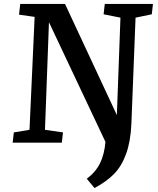

<svg xmlns="http://www.w3.org/2000/svg" viewBox="-20 -720 798 969"><path d="M43.9 0 49.8 -51.8 128.9 -64.9 154.8 -634.8 76.2 -646 82 -700.2H308.1L569.8 -139.2L587.9 -630.9L502.9 -647.9L508.8 -700.2H752L746.1 -647.9L664.1 -630.9L643.1 -95.2Q639.2 -5.9 616.5 56.4Q593.8 118.7 555.9 157.5Q518.1 196.3 457 229L418 182.1Q463.4 147.9 485.1 103.3Q506.8 58.6 512.2 -3.9L227.1 -607.9L207 -64.9L297.9 -51.8L292 0Z"/></svg>

Font: Literata Book SemiBold
Style: Italic
Weight: 600
Italic angle: -3°
Designer: Latin by Veronika Burian and Jose Scaglione. Greek by Irene Vlachou. Cyrillic by Vera Evstafieva
Foundry: TypeTogether
Version: Version 1.003;PS 001.003;hotconv 1.0.88;makeotf.lib2.5.64775